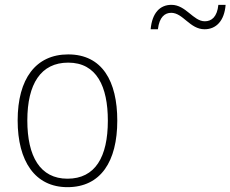

<svg xmlns="http://www.w3.org/2000/svg" viewBox="-20 -764 953 794"><path d="M603 -643H633C639 -694 662 -711 688 -711C737 -711 765 -643 826 -643C874 -643 908 -678 913 -744H883C878 -694 855 -676 827 -676C779 -676 749 -744 689 -744C641 -744 609 -710 603 -643ZM465 -265C465 -428 403 -539 262 -539C128 -539 53 -438 53 -266C53 -97 125 10 259 10C397 10 465 -97 465 -265ZM93 -266C93 -417 149 -505 262 -505C380 -505 426 -406 426 -265C426 -115 374 -25 259 -25C146 -25 93 -117 93 -266Z"/></svg>

Font: Noto Sans Thai Looped SemiCondensed ExtraLight
Style: Regular
Weight: 200
Width: 4
Designer: Sasikarn Vongin, Ben Mitchell
Foundry: The Fontpad Ltd
Version: Version 1.001